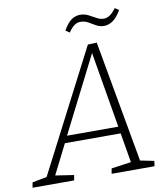

<svg xmlns="http://www.w3.org/2000/svg" viewBox="-127 -937 888 1014"><g transform="rotate(-10 316.5 -429.5)"><path d="M193 -28 188 0H-35L-30 -28L48 -43L384 -694L432 -696L549 -43L623 -28L619 0H389L394 -28L500 -43L473 -202H174L94 -43ZM192 -239H467L398 -646ZM301 -773 280 -787Q301 -825 323 -840.5Q345 -856 370 -856Q394 -856 414.5 -845.5Q435 -835 453.5 -824.5Q472 -814 492 -814Q525 -814 557 -859L578 -845Q556 -807 533 -791.5Q510 -776 487 -776Q463 -776 444 -787Q425 -798 406.5 -808.5Q388 -819 366 -819Q349 -819 334 -809Q319 -799 301 -773Z"/></g></svg>

Font: Bitter Light
Style: Italic
Weight: 300
Italic angle: -9°
Designer: Sol Matas, and Bitter project Authors
Foundry: Sol Matas
Version: Version 2.001